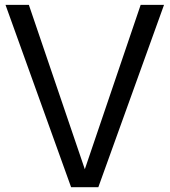

<svg xmlns="http://www.w3.org/2000/svg" viewBox="-20 -779 706 799"><path d="M275.9 0H389.2L662.6 -758.8H565.4L333 -74.7L100.1 -758.8H2.9Z"/></svg>

Font: Duru Sans
Style: Regular
Weight: 400
Designer: Onur Yazıcıgil
Foundry: Onur Yazıcıgil
Version: Version 1.002